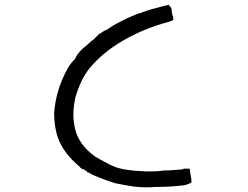

<svg xmlns="http://www.w3.org/2000/svg" viewBox="-20 -778 1056 819"><path d="M699.2 -757.8Q707 -750 710.9 -742.2L714.8 -714.8L718.8 -707V-695.3Q722.7 -691.4 695.3 -683.6Q593.8 -656.2 505.9 -605.5Q418 -554.7 363.3 -488.3Q324.2 -441.4 300.8 -359.4Q293 -320.3 293 -289.1Q293 -257.8 300.8 -226.6Q316.4 -160.2 386.7 -109.4L421.9 -89.8Q453.1 -74.2 449.2 -74.2H453.1Q457 -70.3 460.9 -70.3Q500 -50.8 601.6 -46.9Q617.2 -46.9 634.8 -46.9Q652.3 -46.9 679.7 -50.8Q703.1 -50.8 722.7 -52.7Q742.2 -54.7 753.9 -54.7L765.6 -58.6H773.4H789.1L793 -31.2Q796.9 -15.6 796.9 0Q793 3.9 769.5 11.7Q738.3 15.6 707 17.6Q675.8 19.5 644.5 19.5Q593.8 23.4 550.8 17.6Q507.8 11.7 472.7 3.9Q386.7 -23.4 355.5 -43H351.6V-46.9L343.8 -50.8L339.8 -54.7L328.1 -58.6L324.2 -62.5Q320.3 -62.5 320.3 -66.4Q250 -125 226.6 -191.4Q210.9 -238.3 210.9 -296.9Q218.8 -394.5 265.6 -480.5Q269.5 -488.3 277.3 -500Q285.2 -511.7 300.8 -527.3Q304.7 -543 332 -570.3Q347.7 -582 357.4 -591.8Q367.2 -601.6 378.9 -609.4L402.3 -632.8L410.2 -636.7Q425.8 -648.4 429.7 -648.4L437.5 -652.3L449.2 -660.2Q464.8 -671.9 519.5 -699.2Q539.1 -707 556.6 -714.8Q574.2 -722.7 582 -722.7Q585.9 -722.7 585.9 -726.6H589.8L625 -738.3L683.6 -753.9Q691.4 -753.9 693.4 -755.9Q695.3 -757.8 699.2 -757.8Z"/></svg>

Font: 和音 by 宁静之雨，公众号njzyshare
Style: Regular
Weight: 400
Designer: Steve Matteson
Foundry: Ascender Corporation
Version: Version 6.00;June 8, 2018;FontCreator 11.0.0.2388 32-bit